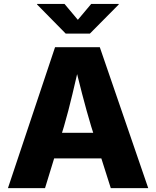

<svg xmlns="http://www.w3.org/2000/svg" viewBox="-20 -971 806 991"><path d="M21 0 264.2 -727.5H495.1L745.1 0H551.8L450.7 -318.4Q426.8 -397.9 403.8 -486.6Q380.9 -575.2 357.9 -671.4H397.5Q375 -574.7 354 -485.8Q333 -397 310.1 -318.4L212.4 0ZM186.5 -153.3V-285.6H580.1V-153.3ZM313 -950.7 381.8 -868.7 450.7 -950.7H592.8V-947.8L443.8 -797.4H319.3L171.4 -947.8V-950.7Z"/></svg>

Font: Inter 16pt ExtraBold
Style: Regular
Weight: 800
Version: Version 4.001;git-66647c0bb